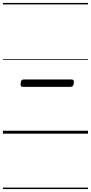

<svg xmlns="http://www.w3.org/2000/svg" viewBox="-20 -905 616 1300"><path d="M136 -317Q125 -317 121.5 -323Q118 -329 120 -342Q121 -356 126 -361.5Q131 -367 142 -367H463Q474 -367 477.5 -361Q481 -355 480 -342Q478 -328 473 -322.5Q468 -317 457 -317ZM0 365H576V375H0ZM0 -20H576V0H0ZM0 -505H576V-500H0ZM0 -885H576V-875H0Z"/></svg>

Font: Playwrite GB J Guides
Style: Italic
Weight: 400
Italic angle: -7.01216°
Designer: Veronika Burian, José Scaglione
Foundry: TypeTogether
Version: Version 1.003